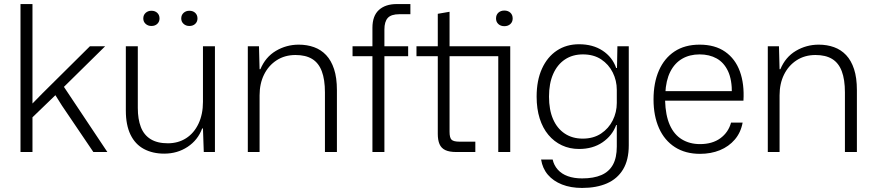

<svg xmlns="http://www.w3.org/2000/svg" viewBox="-20 -749 4313 946"><path d="M81 0V-729H140V-239L188 -288L423 -521H498L295 -321L509 0H440L285 -229L253 -280L140 -171V0Z M789 8Q732 8 689 -15Q646 -38 623 -85.5Q600 -133 600 -204V-521H659V-217Q659 -162 674 -123Q689 -84 722 -63.5Q755 -43 807 -43Q858 -43 897 -68Q936 -93 958 -139.5Q980 -186 980 -247V-521H1039V0H984L980 -116H976Q955 -59 904.5 -25.5Q854 8 789 8ZM913 -621Q896 -621 884.5 -631.5Q873 -642 873 -658Q873 -675 884.5 -685.5Q896 -696 913 -696Q931 -696 942 -685.5Q953 -675 953 -658Q953 -642 942 -631.5Q931 -621 913 -621ZM726 -621Q709 -621 697.5 -631.5Q686 -642 686 -658Q686 -675 697.5 -685.5Q709 -696 726 -696Q744 -696 755 -685.5Q766 -675 766 -658Q766 -642 755 -631.5Q744 -621 726 -621Z M1201 0V-521H1256L1259 -408H1263Q1288 -468 1339.5 -498.5Q1391 -529 1452 -529Q1493 -529 1527.5 -516.5Q1562 -504 1587 -477.5Q1612 -451 1626 -408.5Q1640 -366 1640 -305V0H1581V-294Q1581 -357 1565.5 -398Q1550 -439 1518 -458.5Q1486 -478 1436 -478Q1383 -478 1343 -452Q1303 -426 1281 -381.5Q1259 -337 1259 -279V0Z M1815 0V-472H1717V-521H1815V-612Q1815 -671 1847 -700Q1879 -729 1935 -729H2002V-679H1948Q1907 -679 1890.5 -660.5Q1874 -642 1874 -604V-521H1991V-472H1874V0Z M2228 0Q2194 0 2174 -9.5Q2154 -19 2145.5 -39Q2137 -59 2137 -89V-472H2032V-521H2137V-681L2195 -691V-521H2494V0H2435V-472H2195V-100Q2195 -70 2205 -60.5Q2215 -51 2244 -51H2322V0ZM2465 -620Q2447 -620 2435.5 -630.5Q2424 -641 2424 -658Q2424 -676 2435.5 -686.5Q2447 -697 2465 -697Q2483 -697 2494.5 -686.5Q2506 -676 2506 -658Q2506 -641 2494.5 -630.5Q2483 -620 2465 -620Z M2848 177Q2792 177 2749 160Q2706 143 2679.5 112Q2653 81 2646 37H2703Q2709 65 2728 86.5Q2747 108 2777.5 119Q2808 130 2848 130Q2905 130 2943 113.5Q2981 97 3000 62.5Q3019 28 3019 -27V-133H3016Q2997 -81 2949 -48Q2901 -15 2833 -15Q2787 -15 2748.5 -33Q2710 -51 2682 -84.5Q2654 -118 2639 -165.5Q2624 -213 2624 -273Q2624 -353 2650.5 -411Q2677 -469 2724 -500Q2771 -531 2833 -531Q2901 -531 2949 -499.5Q2997 -468 3016 -414H3020L3022 -521H3078V-33Q3078 39 3050 85.5Q3022 132 2970.5 154.5Q2919 177 2848 177ZM2851 -66Q2904 -66 2941.5 -91Q2979 -116 2999 -156Q3019 -196 3019 -242V-306Q3019 -352 2999 -392Q2979 -432 2942 -456.5Q2905 -481 2852 -481Q2801 -481 2763.5 -456Q2726 -431 2705.5 -384.5Q2685 -338 2685 -273Q2685 -208 2705 -162Q2725 -116 2762.5 -91Q2800 -66 2851 -66Z M3429 9Q3357 9 3305.5 -24Q3254 -57 3227 -117.5Q3200 -178 3200 -259Q3200 -341 3226.5 -401.5Q3253 -462 3303.5 -495.5Q3354 -529 3427 -529Q3503 -529 3553 -494Q3603 -459 3625.5 -397Q3648 -335 3643 -253H3257Q3259 -181 3280 -133.5Q3301 -86 3339.5 -62.5Q3378 -39 3429 -39Q3490 -39 3529.5 -68Q3569 -97 3582 -145H3639Q3630 -96 3600.5 -61.5Q3571 -27 3527 -9Q3483 9 3429 9ZM3258 -289 3251 -300H3593L3586 -287Q3587 -356 3567 -398.5Q3547 -441 3511 -461Q3475 -481 3427 -481Q3378 -481 3341 -459.5Q3304 -438 3282.5 -395.5Q3261 -353 3258 -289Z M3763 0V-521H3818L3821 -408H3825Q3850 -468 3901.5 -498.5Q3953 -529 4014 -529Q4055 -529 4089.5 -516.5Q4124 -504 4149 -477.5Q4174 -451 4188 -408.5Q4202 -366 4202 -305V0H4143V-294Q4143 -357 4127.5 -398Q4112 -439 4080 -458.5Q4048 -478 3998 -478Q3945 -478 3905 -452Q3865 -426 3843 -381.5Q3821 -337 3821 -279V0Z"/></svg>

Font: Mona Sans Light
Style: Regular
Weight: 300
Designer: Deni Anggara
Foundry: GitHub
Version: Version 2.000